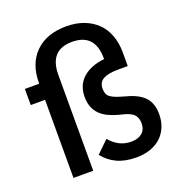

<svg xmlns="http://www.w3.org/2000/svg" viewBox="-136 -868 935 996"><g transform="rotate(-20 331.0 -370.0)"><path d="M636 -159Q636 -119 622.5 -87.5Q609 -56 585 -34Q561 -12 526.5 0Q492 12 450 12Q388 12 343.5 -8.5Q299 -29 269 -68L335 -132Q383 -74 452 -74Q490 -74 512 -92.5Q534 -111 534 -146Q534 -175 519 -192.5Q504 -210 466 -220L435 -228Q406 -236 382 -247.5Q358 -259 340.5 -276Q323 -293 313 -317.5Q303 -342 303 -375Q303 -440 346.5 -478.5Q390 -517 465 -525V-529Q465 -666 339 -666Q214 -666 214 -529V0H105V-431H26V-520H105V-524Q105 -630 167 -691Q229 -752 338 -752Q391 -752 433.5 -736Q476 -720 506 -691Q536 -662 552 -619.5Q568 -577 568 -525V-449H517Q461 -449 433 -434Q405 -419 405 -383Q405 -351 423.5 -337Q442 -323 477 -313L507 -304Q573 -287 604.5 -253Q636 -219 636 -159Z"/></g></svg>

Font: IBM Plex Thai Medium
Style: Regular
Weight: 500
Designer: Mike Abbink, Paul van der Laan, Pieter van Rosmalen, Ben Mitchell, Mark Frömberg
Foundry: Bold Monday
Version: Version 1.0